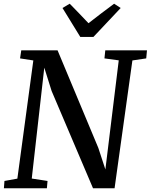

<svg xmlns="http://www.w3.org/2000/svg" viewBox="-20 -1014 812 1034"><path d="M1 0 4 -39.5 73.5 -52 159.5 -688.5 88 -699.5 94.5 -743H290L509.5 -217.5L547.5 -101.5L619.5 -689L542.5 -699.5L547 -743H771.5L767.5 -699.5L693 -688.5L597 0H481L258 -524L218.5 -649.5L151 -52.5L236 -39.5L232.5 0ZM412.5 -815 316.5 -971 355.5 -994Q381 -968 406.2 -941.8Q431.5 -915.5 456.5 -889Q490.5 -915.5 525 -941.8Q559.5 -968 594.5 -994L630 -971L483 -815Z"/></svg>

Font: Merriweather 28pt Medium
Style: Italic
Weight: 500
Italic angle: -7.8°
Version: Version 2.101